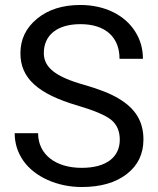

<svg xmlns="http://www.w3.org/2000/svg" viewBox="-20 -741 633 771"><path d="M292 -317C356 -298 400 -280 425 -261C449 -242 461 -215 461 -180C461 -110 407 -67 308 -67C203 -67 133 -121 133 -206H39C39 -165 51 -128 74 -95C120 -30 211 10 308 10C383 10 444 -7 489 -42C534 -77 556 -123 556 -181C556 -253 524 -305 457 -345C424 -365 378 -383 319 -400C201 -433 156 -471 156 -528C156 -601 211 -644 303 -644C403 -644 460 -592 460 -505H554C554 -544 544 -581 523 -614C481 -681 400 -721 303 -721C232 -721 174 -703 129 -666C84 -629 62 -583 62 -527C62 -428 131 -364 292 -317Z"/></svg>

Font: Noto Sans KR Regular
Style: Regular
Weight: 400
Designer: Ryoko NISHIZUKA  (kana & ideographs); Paul D. Hunt (Latin, Greek & Cyrillic); Wenlong ZHANG  (bopomofo); Sandoll Communi
Foundry: Adobe Systems Incorporated
Version: Version 1.004;PS 1.004;hotconv 1.0.82;makeotf.lib2.5.63406